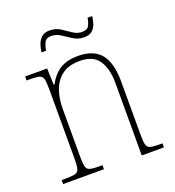

<svg xmlns="http://www.w3.org/2000/svg" viewBox="-128 -801 821 902"><g transform="rotate(-20 282.0 -350.0)"><path d="M34 0V-20H52Q86 -20 101.5 -24Q117 -28 121 -44Q125 -60 125 -95V-442Q125 -476 121 -492Q117 -508 102.5 -512Q88 -516 58 -516H39V-536H149L152 -453H155Q181 -500 216 -521Q251 -542 303 -542Q383 -542 419 -497Q455 -452 455 -359V-95Q455 -60 459 -44Q463 -28 478.5 -24Q494 -20 527 -20H538V0H427V-365Q427 -432 399.5 -474.5Q372 -517 304 -517Q250 -517 217 -493Q184 -469 168.5 -427.5Q153 -386 153 -334V-95Q153 -60 157 -44Q161 -28 176.5 -24Q192 -20 226 -20H238V0ZM364 -614Q334 -614 310.5 -629Q287 -644 265 -658.5Q243 -673 219 -673Q193 -673 184.5 -655Q176 -637 173 -616H150Q152 -634 158.5 -653.5Q165 -673 179.5 -686.5Q194 -700 220 -700Q251 -700 274 -685Q297 -670 318 -655.5Q339 -641 363 -641Q389 -641 397.5 -657.5Q406 -674 409 -695H432Q430 -676 424 -657.5Q418 -639 404 -626.5Q390 -614 364 -614Z"/></g></svg>

Font: Noto Serif Bengali SemiCondensed Thin
Style: Regular
Weight: 100
Width: 4
Designer: Juan Bruce, Universal Thirst, Indian Type Foundry and the Monotype Design Team.
Foundry: Monotype Imaging Inc.
Version: Version 2.003; ttfautohint (v1.8.4.7-5d5b)